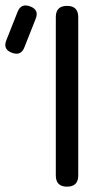

<svg xmlns="http://www.w3.org/2000/svg" viewBox="-105 -699 417 719"><path d="M-62 -502Q-95 -515 -81 -549L-39 -655Q-26 -688 8 -675Q43 -662 28 -627L-14 -521Q-27 -488 -62 -502ZM188 -42Q188 0 146 0Q104 0 104 -42V-635Q104 -677 146 -677Q188 -677 188 -635Z"/></svg>

Font: Jura
Style: Bold
Weight: 700
Designer: Daniel Johnson, Alexei Vanyashin
Foundry: Daniel Johnson
Version: Version 5.103